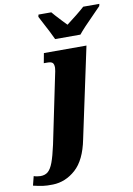

<svg xmlns="http://www.w3.org/2000/svg" viewBox="-238 -831 786 1137"><g transform="rotate(-10 155.0 -263.0)"><path d="M-132 226 -118 171Q-110 174 -98.5 176Q-87 178 -78 178Q-50 178 -32.5 163Q-15 148 -1.5 112Q12 76 27 8L108 -383Q118 -427 118 -439Q118 -461 109.5 -469Q101 -477 77 -477H57L68 -536H324L208 8Q184 129 123 183.5Q62 238 -14 240Q-50 241 -74.5 237.5Q-99 234 -132 226ZM87 -726 73 -753 76 -766H153Q163 -753 208 -705Q228 -685 235 -677Q263 -698 296 -724.5Q329 -751 345 -766H442L439 -753L400 -713Q326 -639 300 -606H148Q133 -640 87 -726Z"/></g></svg>

Font: Noto Serif NarrowBlack
Style: Italic
Weight: 900
Width: 4
Italic angle: -12°
Designer: Monotype Design Team
Foundry: Monotype Imaging Inc.
Version: Version 1.001